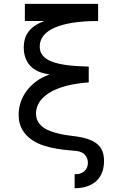

<svg xmlns="http://www.w3.org/2000/svg" viewBox="-20 -780 642 1010"><path d="M372.6 136.2Q387.7 137.2 400.6 133.3Q413.6 129.4 422.9 121.3Q432.1 113.3 437.3 101.8Q442.4 90.3 442.4 76.2Q442.4 53.7 428.2 36.1Q414.1 18.6 383.3 14.2Q369.6 12.2 341.8 10.3Q314 8.3 280 2.7Q246.1 -2.9 210.2 -14.2Q174.3 -25.4 145 -46.1Q115.7 -66.9 96.9 -98.4Q78.1 -129.9 78.1 -176.8Q78.1 -211.4 89.4 -243.9Q100.6 -276.4 121.8 -304.2Q143.1 -332 173.3 -353.8Q203.6 -375.5 241.7 -388.7Q172.9 -397 138.9 -434.1Q105 -471.2 105 -529.8Q105 -581.5 131.1 -615Q157.2 -648.4 212.4 -669.4H110.8V-759.8H496.1V-669.4Q418.9 -669.4 361.6 -660.2Q304.2 -650.9 265.6 -633.5Q227.1 -616.2 208 -591.3Q189 -566.4 189 -535.2Q189 -507.8 203.9 -488.8Q218.8 -469.7 250.2 -457Q281.7 -444.3 330.3 -437.7Q378.9 -431.2 446.8 -429.7V-346.7Q375 -341.3 322.8 -326.7Q270.5 -312 236.6 -290Q202.6 -268.1 186 -240.7Q169.4 -213.4 169.4 -183.6Q169.4 -157.7 180.4 -139.4Q191.4 -121.1 209.2 -108.6Q227.1 -96.2 249.8 -88.4Q272.5 -80.6 296.1 -75.4Q319.8 -70.3 342.5 -67.4Q365.2 -64.5 383.3 -62Q423.3 -56.2 450.9 -45.4Q478.5 -34.7 495.4 -18.8Q512.2 -2.9 519.8 18.3Q527.3 39.6 527.3 66.9Q527.3 98.1 518.1 124.3Q508.8 150.4 489.7 169.4Q470.7 188.5 441.4 199.2Q412.1 210 372.6 210Z"/></svg>

Font: Hack
Style: Regular
Weight: 400
Monospace: yes
Designer: Christopher Simpkins
Foundry: Christopher Simpkins
Version: Version 2.019; ttfautohint (v1.4.1) -l 4 -r 80 -G 350 -x 0 -